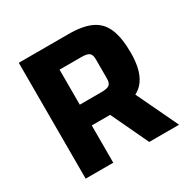

<svg xmlns="http://www.w3.org/2000/svg" viewBox="-143 -761 888 897"><g transform="rotate(-30 301.0 -312.5)"><path d="M219 -201V0H70V-625H340Q415 -625 460.5 -603.5Q506 -582 526.5 -533.5Q547 -485 547 -404Q547 -298 501.5 -249.5Q456 -201 355 -201ZM219 -313H336Q367 -313 378.5 -322Q390 -331 390 -355V-460Q390 -484 378.5 -493Q367 -502 336 -502H219ZM434 -294 574 0H413L302 -235Z"/></g></svg>

Font: Changa ExtraLight SemiBold
Style: Regular
Weight: 600
Version: Version 3.002; ttfautohint (v1.8.2)